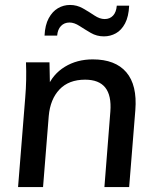

<svg xmlns="http://www.w3.org/2000/svg" viewBox="-20 -756 633 776"><path d="M53 0 82 -362Q88 -433 85 -504H180L182 -402H171Q193 -456 242 -486Q291 -516 355 -516Q446 -516 490.5 -464Q535 -412 527 -311L502 0H402L426 -305Q431 -370 405.5 -402Q380 -434 324 -434Q258 -434 220.5 -394.5Q183 -355 177 -287L154 0ZM160 -612Q162 -655 177 -682.5Q192 -710 214.5 -723Q237 -736 263 -736Q291 -736 315.5 -722Q340 -708 361.5 -693.5Q383 -679 403 -679Q424 -679 437 -693Q450 -707 452 -733H502Q500 -689 485.5 -661.5Q471 -634 448.5 -621.5Q426 -609 400 -609Q371 -609 347 -623Q323 -637 301.5 -651Q280 -665 261 -665Q240 -665 226.5 -651Q213 -637 211 -612Z"/></svg>

Font: Muli SemiBold
Style: Italic
Weight: 600
Italic angle: -4.541°
Designer: Vernon Adams
Foundry: Vernon Adams
Version: Version 2.100; ttfautohint (v1.8.1.43-b0c9)